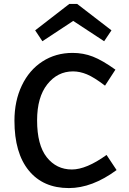

<svg xmlns="http://www.w3.org/2000/svg" viewBox="-20 -938 654 973"><path d="M158.2 -784.2 331.1 -918H371.1L544.9 -784.2L507.8 -729L351.1 -832L194.8 -729ZM329.1 15.1Q198.7 15.1 126 -73.7Q53.2 -162.6 53.2 -326.2Q53.2 -426.3 90.6 -504.6Q127.9 -583 195.1 -626.5Q262.2 -669.9 348.1 -669.9Q402.3 -669.9 450.7 -651.1Q499 -632.3 564.9 -585L512.2 -503.9Q456.5 -546.4 420.4 -561.3Q384.3 -576.2 350.1 -576.2Q271.5 -576.2 219.7 -510.7Q168 -445.3 168 -328.1Q168 -203.1 217 -141.1Q266.1 -79.1 344.2 -79.1Q417.5 -79.1 520 -152.8L570.8 -76.2Q446.8 15.1 329.1 15.1Z"/></svg>

Font: IntelOne Mono Medium
Style: Regular
Weight: 500
Designer: Fred Shallcrass
Foundry: Frere-Jones Type LLC
Version: Version 1.200;hotconv 1.1.0;makeotfexe 2.6.0;FJTRelease1.2